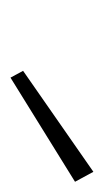

<svg xmlns="http://www.w3.org/2000/svg" viewBox="64 -804 198 366"><g transform="rotate(90 163.0 -621.0)"><path d="M128 -542 115 -566 307.5 -700 326.5 -665Z"/></g></svg>

Font: Karla ExtraLight
Style: Italic
Weight: 250
Italic angle: -8°
Designer: Jonathan Pinhorn
Version: Version 2.004;gftools[0.9.33]